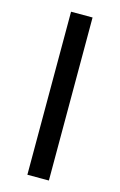

<svg xmlns="http://www.w3.org/2000/svg" viewBox="-111 -754 501 802"><g transform="rotate(15 139.5 -352.5)"><path d="M93 0V-705H186V0Z"/></g></svg>

Font: Nunito Sans 7pt Condensed Medium
Style: Regular
Weight: 500
Width: 3
Designer: Vernon Adams
Foundry: Vernon Adams
Version: Version 3.101;gftools[0.9.27]